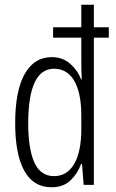

<svg xmlns="http://www.w3.org/2000/svg" viewBox="-20 -780 488 810"><path d="M197 10Q121 10 82.5 -59.5Q44 -129 44 -261Q44 -396 84 -467.5Q124 -539 198 -539Q244 -539 276 -511Q308 -483 322 -445H325Q324 -465 323.5 -482.5Q323 -500 323 -516V-621H204V-665H323V-760H376V-665H439V-621H376V0H333L326 -88H322Q307 -47 277 -18.5Q247 10 197 10ZM208 -37Q263 -37 293 -88.5Q323 -140 323 -236V-293Q323 -387 293.5 -438.5Q264 -490 208 -490Q153 -490 126 -431.5Q99 -373 99 -260Q99 -152 125 -94.5Q151 -37 208 -37Z"/></svg>

Font: Noto Sans Gurmukhi ExtraCondensed Light
Style: Regular
Weight: 300
Width: 2
Designer: Jelle Bosma - Monotype Design Team
Foundry: Monotype Imaging Inc.
Version: Version 2.004; ttfautohint (v1.8.4.7-5d5b)